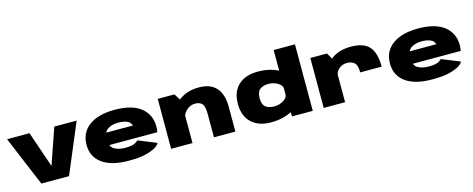

<svg xmlns="http://www.w3.org/2000/svg" viewBox="-36 -1484 5387 2189"><g transform="rotate(-15 2657.0 -389.0)"><path d="M253 0H579.5L827.5 -589.5H563.5L417 -165H416.5L271 -589.5H6Z M1284 6.5V-146Q1206 -146 1155.5 -176Q1104.5 -204 1104.5 -292Q1104.5 -380.5 1154 -412Q1203.5 -444.5 1277.5 -444.5Q1352.5 -444.5 1396 -419Q1421.5 -402 1433 -369.5H1083V-223.5H1681Q1688 -253 1688 -292Q1688 -429.5 1584.5 -513.5Q1479.5 -596.5 1276.5 -596.5Q1083 -596.5 974 -516.5Q864.5 -436.5 864.5 -292.5Q864.5 -149 975 -71Q1083.5 6.5 1284 6.5ZM1284 -146V6.5Q1394.5 6.5 1457.5 -6Q1519.5 -17.5 1576.5 -43Q1633 -67.5 1652.5 -105.5L1437.5 -192.5Q1418.5 -176 1401.5 -166Q1384 -156.5 1357 -151.5Q1330.5 -146 1284 -146Z M1784.5 0H2037V-501L1981.5 -589.5H1784.5ZM2290 0H2543V-293Q2543 -439.5 2475 -517Q2407 -594.5 2269.5 -594.5Q2103.5 -594.5 2003.2 -494.5Q1903 -394.5 1903 -322L2025.5 -259.5Q2025.5 -332 2072 -379.5Q2118.5 -427 2180.5 -427Q2235.5 -427 2262.8 -396.8Q2290 -366.5 2290 -280.5Z M3212.5 0H3456.5V-785H3205V-79.5ZM2965.5 4Q3107 4 3210.2 -51.5Q3313.5 -107 3313.5 -156L3205 -262Q3205 -223.5 3156.8 -193Q3108.5 -162.5 3048 -162.5Q2980.5 -162.5 2944.5 -192.2Q2908.5 -222 2908.5 -295Q2908.5 -368 2944.5 -397.8Q2980.5 -427.5 3048 -427.5Q3108.5 -427.5 3156.8 -397.5Q3205 -367.5 3205 -329L3313.5 -434Q3313.5 -483 3210.2 -538.8Q3107 -594.5 2965.5 -594.5Q2818.5 -594.5 2735.2 -517.2Q2652 -440 2652 -296.5Q2652 -153.5 2735.2 -74.8Q2818.5 4 2965.5 4Z M4092.5 -283.5H4345.5Q4345.5 -447.5 4279.8 -521Q4214 -594.5 4064.5 -594.5Q3917 -594.5 3828.8 -522.8Q3740.5 -451 3740.5 -373L3836.5 -305Q3836.5 -355 3875.8 -391Q3915 -427 3975.5 -427Q4026.5 -427 4059.5 -398.5Q4092.5 -370 4092.5 -283.5ZM3585.5 0H3838V-492.5L3782.5 -589.5H3585.5Z M4865.5 6.5V-146Q4787.5 -146 4737 -176Q4686 -204 4686 -292Q4686 -380.5 4735.5 -412Q4785 -444.5 4859 -444.5Q4934 -444.5 4977.5 -419Q5003 -402 5014.5 -369.5H4664.5V-223.5H5262.5Q5269.5 -253 5269.5 -292Q5269.5 -429.5 5166 -513.5Q5061 -596.5 4858 -596.5Q4664.5 -596.5 4555.5 -516.5Q4446 -436.5 4446 -292.5Q4446 -149 4556.5 -71Q4665 6.5 4865.5 6.5ZM4865.5 -146V6.5Q4976 6.5 5039 -6Q5101 -17.5 5158 -43Q5214.5 -67.5 5234 -105.5L5019 -192.5Q5000 -176 4983 -166Q4965.5 -156.5 4938.5 -151.5Q4912 -146 4865.5 -146Z"/></g></svg>

Font: Anybody Expanded Black
Style: Regular
Weight: 900
Width: 7
Designer: Tyler Finck
Foundry: Etcetera Type Company
Version: Version 1.113;gftools[0.9.25]